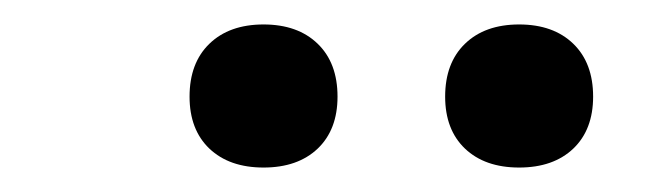

<svg xmlns="http://www.w3.org/2000/svg" viewBox="-20 -789 549 157"><path d="M404.5 -652Q376.5 -652 360.2 -667.5Q344 -683 344 -710Q344 -737.5 360.2 -753.2Q376.5 -769 404.5 -769Q432.5 -769 448.8 -753.2Q465 -737.5 465 -710Q465 -683 448.8 -667.5Q432.5 -652 404.5 -652ZM195.5 -652Q167.5 -652 151.2 -667.5Q135 -683 135 -710Q135 -737.5 151.2 -753.2Q167.5 -769 195.5 -769Q223.5 -769 239.8 -753.2Q256 -737.5 256 -710Q256 -683 239.8 -667.5Q223.5 -652 195.5 -652Z"/></svg>

Font: Encode Sans SmCnd Md
Style: Regular
Weight: 500
Width: 4
Designer: Multiple Designers
Foundry: Impallari Type
Version: Version 3.002; ttfautohint (v1.8.3) -l 8 -r 50 -G 200 -x 14 